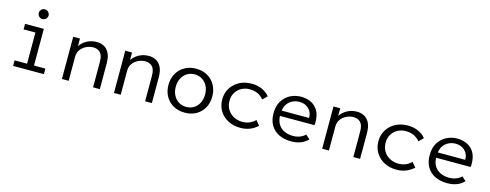

<svg xmlns="http://www.w3.org/2000/svg" viewBox="-25 -1326 5116 2006"><g transform="rotate(15 2533.5 -323.0)"><path d="M113 0V-60H248V-397H120V-457H323V-60H446V0ZM281 -552Q260 -552 244.5 -567Q229 -582 229 -604Q229 -626 244 -641.5Q259 -657 281 -657Q303 -657 319 -641Q335 -625 335 -604Q335 -582 319 -567Q303 -552 281 -552Z M641 0V-457H714V-375Q741 -416 788.5 -442Q836 -468 895 -468Q939 -468 974.5 -448.5Q1010 -429 1030.5 -387Q1051 -345 1051 -276V0H978V-274Q978 -346 949 -375Q920 -404 873 -404Q835 -404 798 -386.5Q761 -369 737.5 -337Q714 -305 714 -262V0Z M1204 0V-457H1277V-375Q1304 -416 1351.5 -442Q1399 -468 1458 -468Q1502 -468 1537.5 -448.5Q1573 -429 1593.5 -387Q1614 -345 1614 -276V0H1541V-274Q1541 -346 1512 -375Q1483 -404 1436 -404Q1398 -404 1361 -386.5Q1324 -369 1300.5 -337Q1277 -305 1277 -262V0Z M1970 8Q1900 8 1846.5 -22Q1793 -52 1762.5 -105.5Q1732 -159 1732 -229Q1732 -299 1762.5 -352.5Q1793 -406 1846.5 -436.5Q1900 -467 1970 -467Q2040 -467 2093 -436.5Q2146 -406 2176 -352.5Q2206 -299 2206 -229Q2206 -159 2176 -105.5Q2146 -52 2093 -22Q2040 8 1970 8ZM1970 -54Q2016 -54 2051.5 -76Q2087 -98 2107.5 -138Q2128 -178 2128 -230Q2128 -282 2107.5 -321.5Q2087 -361 2051.5 -383.5Q2016 -406 1970 -406Q1924 -406 1888 -383.5Q1852 -361 1831.5 -321.5Q1811 -282 1811 -230Q1811 -178 1831.5 -138Q1852 -98 1888 -76Q1924 -54 1970 -54Z M2572 11Q2497 11 2439 -19.5Q2381 -50 2347.5 -104Q2314 -158 2314 -228Q2314 -297 2347.5 -351Q2381 -405 2439 -435.5Q2497 -466 2571 -466Q2633 -466 2683.5 -443.5Q2734 -421 2765 -381L2718 -335Q2685 -373 2648.5 -388.5Q2612 -404 2562 -404Q2518 -404 2479 -383.5Q2440 -363 2415.5 -324.5Q2391 -286 2391 -233Q2391 -181 2415.5 -140.5Q2440 -100 2482.5 -77.5Q2525 -55 2576 -55Q2658 -55 2715 -112L2758 -61Q2681 11 2572 11Z M3121 10Q3046 10 2989 -17.5Q2932 -45 2900.5 -98Q2869 -151 2869 -227Q2869 -305 2901.5 -358.5Q2934 -412 2988 -440Q3042 -468 3107 -468Q3165 -468 3213 -444.5Q3261 -421 3289 -373Q3317 -325 3317 -250Q3317 -242 3316.5 -234Q3316 -226 3315 -217H2941Q2944 -158 2970 -121Q2996 -84 3037 -67Q3078 -50 3124 -50Q3206 -50 3257 -100L3302 -60Q3237 10 3121 10ZM2944 -275H3241Q3241 -338 3201 -375Q3161 -412 3101 -412Q3066 -412 3032.5 -397.5Q2999 -383 2975 -353Q2951 -323 2944 -275Z M3456 0V-457H3529V-375Q3556 -416 3603.5 -442Q3651 -468 3710 -468Q3754 -468 3789.5 -448.5Q3825 -429 3845.5 -387Q3866 -345 3866 -276V0H3793V-274Q3793 -346 3764 -375Q3735 -404 3688 -404Q3650 -404 3613 -386.5Q3576 -369 3552.5 -337Q3529 -305 3529 -262V0Z M4261 11Q4186 11 4128 -19.5Q4070 -50 4036.5 -104Q4003 -158 4003 -228Q4003 -297 4036.5 -351Q4070 -405 4128 -435.5Q4186 -466 4260 -466Q4322 -466 4372.5 -443.5Q4423 -421 4454 -381L4407 -335Q4374 -373 4337.5 -388.5Q4301 -404 4251 -404Q4207 -404 4168 -383.5Q4129 -363 4104.5 -324.5Q4080 -286 4080 -233Q4080 -181 4104.5 -140.5Q4129 -100 4171.5 -77.5Q4214 -55 4265 -55Q4347 -55 4404 -112L4447 -61Q4370 11 4261 11Z M4810 10Q4735 10 4678 -17.5Q4621 -45 4589.5 -98Q4558 -151 4558 -227Q4558 -305 4590.5 -358.5Q4623 -412 4677 -440Q4731 -468 4796 -468Q4854 -468 4902 -444.5Q4950 -421 4978 -373Q5006 -325 5006 -250Q5006 -242 5005.5 -234Q5005 -226 5004 -217H4630Q4633 -158 4659 -121Q4685 -84 4726 -67Q4767 -50 4813 -50Q4895 -50 4946 -100L4991 -60Q4926 10 4810 10ZM4633 -275H4930Q4930 -338 4890 -375Q4850 -412 4790 -412Q4755 -412 4721.5 -397.5Q4688 -383 4664 -353Q4640 -323 4633 -275Z"/></g></svg>

Font: Inconsolata SemiExpanded
Style: Regular
Weight: 400
Width: 6
Monospace: yes
Designer: Raph Levien, Cyreal, Brenton Simpson
Foundry: Raph Levien, Cyreal, Google
Version: Version 3.100; ttfautohint (v1.8.4.7-5d5b)